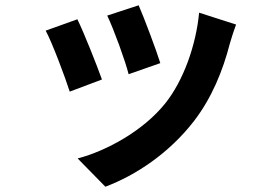

<svg xmlns="http://www.w3.org/2000/svg" viewBox="-20 -614 1040 727"><path d="M505 -594 386 -555C411 -503 455 -382 467 -333L587 -375C573 -421 524 -551 505 -594ZM874 -521 734 -566C722 -441 674 -308 606 -223C523 -119 384 -43 274 -14L379 93C496 49 621 -35 714 -155C782 -243 824 -347 850 -448C856 -468 862 -489 874 -521ZM273 -541 153 -498C177 -454 227 -321 244 -267L366 -313C346 -369 298 -490 273 -541Z"/></svg>

Font: Noto Sans CJK TC
Style: Bold
Weight: 700
Designer: Ryoko NISHIZUKA 西塚涼子 (kana, bopomofo & ideographs); Paul D. Hunt (Latin, Greek & Cyrillic); Sandoll Communications 산돌커뮤니
Foundry: Adobe
Version: Version 2.004;hotconv 1.0.118;makeotfexe 2.5.65603